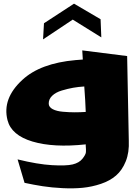

<svg xmlns="http://www.w3.org/2000/svg" viewBox="-20 -828 738 1048"><path d="M533 -624 377 -721 215 -613 220 -701 384 -808 529 -723ZM246 -261Q247 -243 268 -232Q289 -221 323.5 -218Q358 -215 387 -215Q416 -215 448 -217Q446 -276 440 -356Q408 -354 379.5 -349Q351 -344 317.5 -334Q284 -324 264.5 -305Q245 -286 246 -261ZM683 -61Q686 4 666.5 52.5Q647 101 613.5 130Q580 159 531 175.5Q482 192 431.5 197Q381 202 321.5 199Q262 196 213.5 188.5Q165 181 114 170L76 42Q186 69 263.5 73.5Q341 78 376.5 69.5Q412 61 430 38.5Q448 16 449 2.5Q450 -11 448 -32Q448 -38 448 -40Q272 -21 157 -55.5Q42 -90 21 -172Q-9 -290 102 -392Q200 -483 393 -500Q414 -502 432 -503Q429 -553 429 -553L674 -522Z"/></svg>

Font: LONDON PRESLEY
Style: Regular
Weight: 400
Version: Version 001.000